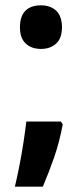

<svg xmlns="http://www.w3.org/2000/svg" viewBox="-20 -623 314 722"><path d="M134 -439Q98 -439 76.5 -459.5Q55 -480 55 -520Q55 -562 75.5 -582.5Q96 -603 134 -603Q170 -603 191.5 -582.5Q213 -562 213 -520Q213 -479 191 -459Q169 -439 134 -439ZM209 -166 216 -155Q203 -87 183.5 -31Q164 25 141 79H36Q45 41 53.5 -2.5Q62 -46 68.5 -89Q75 -132 79 -166Z"/></svg>

Font: Noto Sans Tamil UI Condensed
Style: Bold
Weight: 700
Width: 3
Designer: Jelle Bosma - Monotype Design Team
Foundry: Monotype Imaging Inc.
Version: Version 2.004; ttfautohint (v1.8.4.7-5d5b)